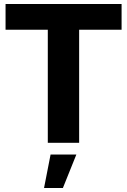

<svg xmlns="http://www.w3.org/2000/svg" viewBox="-20 -720 641 968"><path d="M8 -700H593V-570H379V0H221V-570H8ZM235 59H365L297 228H202Z"/></svg>

Font: Alexandria SemiBold
Style: Regular
Weight: 600
Designer: Mohamed Gaber
Foundry: Kief Type Foundry
Version: Version 5.100